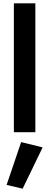

<svg xmlns="http://www.w3.org/2000/svg" viewBox="-20 -800 298 1162"><path d="M64 -780H194V0H64ZM108 60 238 92 117 342 20 319Z"/></svg>

Font: Von Semi
Style: Regular
Weight: 600
Version: Version 4.000; ttfautohint (v1.8.4.7-5d5b)